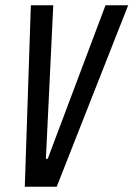

<svg xmlns="http://www.w3.org/2000/svg" viewBox="-20 -708 506 728"><path d="M74 0 97 -688H182L154 -106H161L380 -688H466L195 0Z"/></svg>

Font: Saira ExtraCondensed Medium
Style: Italic
Weight: 500
Width: 2
Italic angle: -12°
Designer: Hector Gatti with collaboration of the Omnibus-Type team
Foundry: Omnibus-Type
Version: Version 1.101